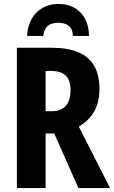

<svg xmlns="http://www.w3.org/2000/svg" viewBox="-20 -957 580 977"><path d="M244 -714Q325 -714 379 -691Q433 -668 459.5 -621.5Q486 -575 486 -505Q486 -459 474 -423Q462 -387 438.5 -360Q415 -333 381 -313L540 0H379L256 -278H212V0H66V-714ZM241 -596H212V-391H243Q275 -391 296 -403Q317 -415 328 -439Q339 -463 339 -499Q339 -533 328 -554Q317 -575 295.5 -585.5Q274 -596 241 -596ZM277 -937Q323 -937 357.5 -918Q392 -899 412 -863Q432 -827 433 -774H351Q350 -799 340.5 -813.5Q331 -828 314.5 -834.5Q298 -841 276 -841Q257 -841 240 -835Q223 -829 213 -814Q203 -799 200 -774H118Q120 -823 140.5 -860Q161 -897 196.5 -917Q232 -937 277 -937Z"/></svg>

Font: Noto Sans Display Condensed
Style: Bold
Weight: 700
Width: 3
Designer: Monotype Design Team
Foundry: Monotype Imaging Inc.
Version: Version 2.003